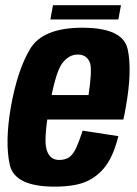

<svg xmlns="http://www.w3.org/2000/svg" viewBox="-20 -709 524 734"><path d="M188.5 4.5 206.5 -97.5Q170 -97.5 158.5 -136Q146 -174 168.5 -299.5Q191 -428 216 -464.5Q242 -500.5 277 -500.5Q313.5 -500.5 325 -466Q332 -435 318.5 -345.5H163L147 -252H451.5Q457 -274.5 461 -300Q486 -439.5 468 -521.5Q449.5 -603 295 -603Q143 -603 94.5 -521Q46.5 -440 21.5 -300Q-1.5 -166 17 -80.5Q35 4.5 188.5 4.5ZM206.5 -97.5 188.5 4.5Q265.5 4.5 310 -15Q353.5 -34 384 -74.5Q414 -114.5 432.5 -188.5L296 -209.5Q284 -173 272 -145Q259 -117.5 244 -107.5Q228 -97.5 206.5 -97.5ZM172.5 -634.5H432.5L442.5 -689H182.5Z"/></svg>

Font: Anybody Condensed
Style: Bold Italic
Weight: 700
Width: 3
Italic angle: -10°
Version: Version 1.113;gftools[0.9.25]